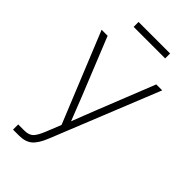

<svg xmlns="http://www.w3.org/2000/svg" viewBox="-271 -760 1037 1037"><g transform="rotate(45 248.0 -241.5)"><path d="M59.1 204.1V164.6H105Q138.7 164.6 156 148.9Q173.3 133.3 192.4 86.4L226.6 1L16.1 -515.6H62L196.8 -182.1Q210 -148.9 222.9 -115.7Q235.8 -82.5 249 -49.3Q261.7 -82.5 274.7 -115.7Q287.6 -148.9 300.8 -182.1L433.6 -515.6H479L230.5 100.6Q207.5 158.2 179.9 181.2Q152.3 204.1 105 204.1ZM368.2 -686.5V-648.9H127.4V-686.5Z"/></g></svg>

Font: Inter Display ExtraLight
Style: Regular
Weight: 200
Designer: Rasmus Andersson
Foundry: rsms
Version: Version 4.000;git-a52131595